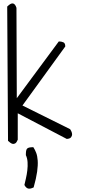

<svg xmlns="http://www.w3.org/2000/svg" viewBox="-20 -853 517 1156"><path d="M23.4 -813.5Q45.9 -835.9 59.1 -832Q72.3 -828.1 79.1 -805.7L81.1 -261.7L334 -603.5Q350.6 -603.5 361.8 -598.1Q373 -592.8 373 -573.2L115.2 -217.8L402.3 -75.2Q405.3 -71.3 409.7 -62Q414.1 -52.7 414.1 -43.5Q414.1 -34.2 407.2 -25.9Q400.4 -17.6 381.8 -16.6L86.9 -170.9V-11.7Q80.1 4.9 72.3 9.8Q64.5 14.6 56.6 13.2Q48.8 11.7 41.5 5.9Q34.2 0 28.3 -4.9ZM182.6 275.4Q160.2 286.1 147.9 281.7Q135.7 277.3 127 260.7Q130.9 244.1 136.2 220.7Q141.6 197.3 144.5 172.4Q147.5 147.5 146 123.5Q144.5 99.6 135.7 81.1Q135.7 65.4 137.2 56.2Q138.7 46.9 143.1 42Q147.5 37.1 156.7 35.2Q166 33.2 180.7 33.2Q190.4 47.9 197.8 66.9Q205.1 85.9 207 113.8Q209 141.6 203.6 180.7Q198.2 219.7 182.6 275.4Z"/></svg>

Font: Shadows Into Light Two
Style: Regular
Weight: 400
Designer: Kimberly Geswein
Foundry: Kimberly Geswein
Version: Version 1.003 2012